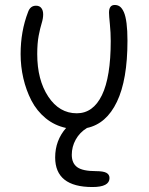

<svg xmlns="http://www.w3.org/2000/svg" viewBox="-20 -522 599 773"><path d="M352.1 231Q202.1 231 202.1 111.8Q202.1 43.5 246.1 -6.8Q199.7 -16.6 163.8 -46.1Q127.9 -75.7 106.4 -117.4Q85 -159.2 74 -206.8Q63 -254.4 63 -304.2Q63 -396 92.8 -473.1Q101.6 -499 125 -499Q139.2 -499 146.5 -489.5Q153.8 -480 153.8 -463.9Q153.8 -447.8 147.7 -428.2Q141.6 -408.7 135.7 -378.2Q129.9 -347.7 129.9 -304.2Q129.9 -200.2 174.3 -133.1Q218.8 -65.9 289.1 -65.9Q355 -65.9 390.4 -138.9Q425.8 -211.9 425.8 -356.9Q425.8 -390.6 422.4 -424.6Q418.9 -458.5 418.9 -471.2Q418.9 -502 441.9 -502Q454.1 -502 462.9 -495.4Q471.7 -488.8 478.8 -472.9Q485.8 -457 489.5 -428.2Q493.2 -399.4 493.2 -357.9Q493.2 -200.7 450.7 -112.1Q408.2 -23.4 330.1 -6.8Q300.8 11.2 284.9 40Q269 68.8 269 101.1Q269 135.3 291 151.1Q313 167 366.2 167Q396 167 408.4 173.8Q420.9 180.7 420.9 194.8Q420.9 231 352.1 231Z"/></svg>

Font: Shantell Sans Bouncy
Style: Regular
Weight: 300
Designer: Stephen Nixon, Anya Danilova, Shantell Martin
Foundry: Arrow Type
Version: Version 1.006;[9816181b4]